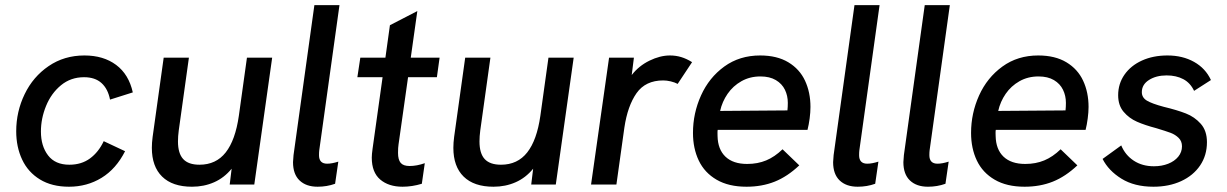

<svg xmlns="http://www.w3.org/2000/svg" viewBox="-20 -717 4767 746"><path d="M43 -207Q43 -283.5 75.8 -351.2Q108.5 -419 169 -460.2Q229.5 -501.5 308 -501.5Q382 -501.5 431.2 -464.8Q480.5 -428 496 -358L407.5 -330Q399.5 -371.5 374.5 -394.2Q349.5 -417 306.5 -417Q255 -417 217 -385.8Q179 -354.5 159 -305.5Q139 -256.5 139 -206Q139 -149.5 166.8 -113.2Q194.5 -77 249.5 -77Q296.5 -77 329.8 -101.5Q363 -126 383 -168.5L466 -129.5Q431 -60.5 374.5 -26Q318 8.5 248 8.5Q181.5 8.5 135.2 -19.8Q89 -48 66 -97Q43 -146 43 -207Z M570 -142.5Q570 -162.5 573 -185L616 -493H714L674.5 -210Q671.5 -187.5 671.5 -167.5Q671.5 -121 691.8 -99Q712 -77 755 -77Q819.5 -77 857 -124.8Q894.5 -172.5 908 -267L939.5 -493H1037.5L968 0H872.5L880 -61.5Q851 -26 811.8 -8.8Q772.5 8.5 726 8.5Q650 8.5 610 -30.8Q570 -70 570 -142.5Z M1118.5 -87Q1118.5 -94.5 1120.5 -114.5L1201.5 -697H1299L1220.5 -133.5Q1219.5 -126.5 1219.5 -114Q1219.5 -81 1251 -81Q1269.5 -81 1294.5 -89L1282 -3Q1250 8.5 1214 8.5Q1169.5 8.5 1144 -15.8Q1118.5 -40 1118.5 -87Z M1424.5 -104.5Q1424.5 -117 1427.5 -138.5L1466.5 -417H1368.5L1380 -493H1477.5L1495 -619L1601.5 -674L1576 -493H1688L1677.5 -417H1565.5L1528.5 -156Q1526.5 -144 1526.5 -123Q1526.5 -96.5 1536.8 -84.2Q1547 -72 1571.5 -72Q1599.5 -72 1630.5 -83L1619 -3Q1581 8.5 1544 8.5Q1490 8.5 1457.2 -19.5Q1424.5 -47.5 1424.5 -104.5Z M1741.5 -142.5Q1741.5 -162.5 1744.5 -185L1787.5 -493H1885.5L1846 -210Q1843 -187.5 1843 -167.5Q1843 -121 1863.2 -99Q1883.5 -77 1926.5 -77Q1991 -77 2028.5 -124.8Q2066 -172.5 2079.5 -267L2111 -493H2209L2139.5 0H2044L2051.5 -61.5Q2022.5 -26 1983.2 -8.8Q1944 8.5 1897.5 8.5Q1821.5 8.5 1781.5 -30.8Q1741.5 -70 1741.5 -142.5Z M2346.5 -493H2443L2434.5 -425.5Q2462 -461 2503.2 -481.2Q2544.5 -501.5 2583 -501.5Q2606 -501.5 2626.8 -495.2Q2647.5 -489 2669 -475.5L2613 -391Q2602 -397 2586.2 -400.8Q2570.5 -404.5 2557 -404.5Q2488 -404.5 2453.2 -355Q2418.5 -305.5 2406 -221.5L2375 0H2276.5Z M2672.5 -200.5Q2672.5 -277 2703.8 -346.2Q2735 -415.5 2794.2 -458.5Q2853.5 -501.5 2933.5 -501.5Q2999 -501.5 3043 -475Q3087 -448.5 3108 -403.2Q3129 -358 3129 -301.5Q3129 -281 3125.8 -256.5Q3122.5 -232 3117.5 -212.5H2768.5Q2767.5 -206 2767.8 -198.8Q2768 -191.5 2768 -188.5Q2769 -136.5 2798.8 -108.2Q2828.5 -80 2883 -80Q2924 -80 2957 -93.8Q2990 -107.5 3020.5 -137L3085.5 -74.5Q3039.5 -31 2990 -11.2Q2940.5 8.5 2880.5 8.5Q2811 8.5 2764.2 -18.8Q2717.5 -46 2695 -93.2Q2672.5 -140.5 2672.5 -200.5ZM3039.5 -288Q3041 -301.5 3041 -317.5Q3041 -345 3029.8 -368.2Q3018.5 -391.5 2994.5 -405.8Q2970.5 -420 2934.5 -420Q2893.5 -420 2860.8 -401.5Q2828 -383 2807 -352.5Q2786 -322 2778 -286Z M3217 -87Q3217 -94.5 3219 -114.5L3300 -697H3397.5L3319 -133.5Q3318 -126.5 3318 -114Q3318 -81 3349.5 -81Q3368 -81 3393 -89L3380.5 -3Q3348.5 8.5 3312.5 8.5Q3268 8.5 3242.5 -15.8Q3217 -40 3217 -87Z M3490 -87Q3490 -94.5 3492 -114.5L3573 -697H3670.5L3592 -133.5Q3591 -126.5 3591 -114Q3591 -81 3622.5 -81Q3641 -81 3666 -89L3653.5 -3Q3621.5 8.5 3585.5 8.5Q3541 8.5 3515.5 -15.8Q3490 -40 3490 -87Z M3753 -200.5Q3753 -277 3784.2 -346.2Q3815.5 -415.5 3874.8 -458.5Q3934 -501.5 4014 -501.5Q4079.5 -501.5 4123.5 -475Q4167.5 -448.5 4188.5 -403.2Q4209.5 -358 4209.5 -301.5Q4209.5 -281 4206.2 -256.5Q4203 -232 4198 -212.5H3849Q3848 -206 3848.2 -198.8Q3848.5 -191.5 3848.5 -188.5Q3849.5 -136.5 3879.2 -108.2Q3909 -80 3963.5 -80Q4004.5 -80 4037.5 -93.8Q4070.5 -107.5 4101 -137L4166 -74.5Q4120 -31 4070.5 -11.2Q4021 8.5 3961 8.5Q3891.5 8.5 3844.8 -18.8Q3798 -46 3775.5 -93.2Q3753 -140.5 3753 -200.5ZM4120 -288Q4121.5 -301.5 4121.5 -317.5Q4121.5 -345 4110.2 -368.2Q4099 -391.5 4075 -405.8Q4051 -420 4015 -420Q3974 -420 3941.2 -401.5Q3908.5 -383 3887.5 -352.5Q3866.5 -322 3858.5 -286Z M4264 -99.5 4336.5 -152Q4352 -114.5 4385 -92.8Q4418 -71 4463.5 -71Q4494 -71 4518.8 -80.8Q4543.5 -90.5 4558 -108.2Q4572.5 -126 4572.5 -148.5Q4572.5 -168.5 4559.5 -181.2Q4546.5 -194 4528.5 -200.8Q4510.5 -207.5 4472.5 -219Q4428.5 -230.5 4397.8 -244Q4367 -257.5 4345.8 -282.5Q4324.5 -307.5 4324.5 -347Q4324.5 -391.5 4349 -426.8Q4373.5 -462 4417 -481.8Q4460.5 -501.5 4516 -501.5Q4575 -501.5 4619.5 -476.5Q4664 -451.5 4685 -406L4619.5 -364Q4605 -395 4577.5 -409.5Q4550 -424 4513 -424Q4472 -424 4444.2 -406.2Q4416.5 -388.5 4416.5 -359Q4416.5 -338 4435.8 -326.2Q4455 -314.5 4501.5 -302Q4553.5 -289.5 4587.5 -276.2Q4621.5 -263 4645.5 -236Q4669.5 -209 4669.5 -164.5Q4669.5 -113.5 4643 -74.2Q4616.5 -35 4569.2 -13.2Q4522 8.5 4461.5 8.5Q4387.5 8.5 4337.2 -22.8Q4287 -54 4264 -99.5Z"/></svg>

Font: HK Grotesk Medium
Style: Italic
Weight: 500
Italic angle: -8°
Designer: Alfredo Marco Pradil
Foundry: Hanken Design Co.
Version: Version 3.004